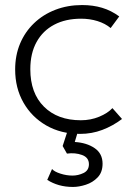

<svg xmlns="http://www.w3.org/2000/svg" viewBox="-20 -515 535 760"><path d="M297 15Q221.5 15 163.5 -18.2Q105.5 -51.5 72.8 -109Q40 -166.5 40 -240Q40 -296 59.5 -342.5Q79 -389 114.8 -423.2Q150.5 -457.5 199 -476.2Q247.5 -495 305 -495Q348 -495 384 -484.2Q420 -473.5 452 -450L418 -404Q396.5 -422 366 -431.5Q335.5 -441 301 -441Q239.5 -441 194.5 -417.2Q149.5 -393.5 124.8 -348.8Q100 -304 100 -241Q100 -146.5 154 -92.8Q208 -39 300 -39Q339 -39 372.8 -53Q406.5 -67 425 -87L463 -44Q426.5 -16.5 385 -0.8Q343.5 15 297 15ZM269 225Q239 225 213.5 217.8Q188 210.5 167 197L186 154Q195 164.5 219 172.2Q243 180 267 180Q289.5 180 310.8 169.8Q332 159.5 332 135Q332 108.5 304.8 98.5Q277.5 88.5 245 93L228 63L255 -20H296L276 47Q323.5 50 354.8 71.5Q386 93 386 133Q386 167 366.5 187.2Q347 207.5 319.8 216.2Q292.5 225 269 225Z"/></svg>

Font: Geologica Roman Thin
Style: Regular
Weight: 250
Designer: Sindre Bremnes, Frode Helland
Foundry: Monokrom Skriftforlag AS
Version: Version 1.010;gftools[0.9.28]